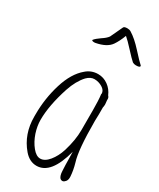

<svg xmlns="http://www.w3.org/2000/svg" viewBox="-201 -853 767 924"><g transform="rotate(30 182.5 -391.5)"><path d="M310 -721Q272 -763 239 -783Q231 -788 219 -788Q201 -788 198 -780Q167 -714 166 -712Q156 -698 134 -684Q111 -668 102 -657Q98 -652 108 -650Q113 -649 120 -650Q179 -661 201 -693Q218 -718 231 -753Q249 -738 278 -706Q310 -671 324 -659Q332 -654 343 -654Q365 -654 365 -662Q365 -664 363 -666Q349 -678 310 -721ZM168 -35Q146 -35 124 -62Q102 -89 89 -127Q77 -164 77 -198Q77 -278 112 -385Q131 -442 163 -477Q183 -497 204 -497Q228 -497 248.5 -484.5Q269 -472 269 -453L268 -452V-449Q272 -418 272 -364V-252Q272 -198 252 -132Q239 -91 216 -63Q193 -35 168 -35ZM288 -142Q289 -129 289 -99Q289 -73 291 -37Q292 -11 302 0Q317 12 331 -5Q339 -15 338 -32Q336 -66 325 -104Q306 -163 306 -324Q306 -345 307 -362V-400Q307 -402 308 -403V-405Q308 -410 309 -413V-419Q309 -424 308 -429Q307 -433 307 -438V-446Q307 -455 300 -462Q288 -491 263 -509Q238 -527 208 -527Q170 -527 142 -502Q94 -462 68.5 -379.5Q43 -297 43 -208V-195Q43 -99 101 -31Q131 4 170 4Q250 4 288 -142Z"/></g></svg>

Font: Neythal
Style: Regular
Weight: 400
Designer: Tharique Azeez
Foundry: Tharique Azeez
Version: Version 0.44